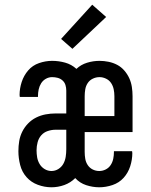

<svg xmlns="http://www.w3.org/2000/svg" viewBox="-20 -786 640 814"><path d="M198 8Q169 8 140.5 -2.5Q112 -13 92.5 -35Q73 -57 65.5 -86.5Q58 -116 58 -145Q58 -167 61.5 -188Q65 -209 74.5 -228Q84 -247 99 -262.5Q114 -278 133 -287.5Q152 -297 173 -301Q194 -305 216 -305H261V-402Q261 -414 257.5 -425.5Q254 -437 245 -445Q236 -453 224.5 -456Q213 -459 201 -459Q187 -459 174.5 -452Q162 -445 154.5 -433Q147 -421 144 -407Q141 -393 141 -379V-375H64Q64 -377 63.5 -379Q63 -381 63 -383Q63 -411 72 -438.5Q81 -466 99.5 -487.5Q118 -509 145.5 -518.5Q173 -528 201 -528Q229 -528 256 -520.5Q283 -513 304 -494Q323 -512 349 -520Q375 -528 402 -528Q421 -528 440.5 -524Q460 -520 477 -511Q494 -502 507 -487Q520 -472 528 -454.5Q536 -437 539 -417.5Q542 -398 542 -378V-226H339V-142Q339 -127 341.5 -112.5Q344 -98 352 -86Q360 -74 373 -67.5Q386 -61 401 -61Q415 -61 428 -67.5Q441 -74 449 -86Q457 -98 460 -112.5Q463 -127 463 -141V-145H540Q540 -143 540.5 -141Q541 -139 541 -137Q541 -109 532 -81Q523 -53 504 -32Q485 -11 457 -1.5Q429 8 401 8Q373 8 345.5 -1Q318 -10 299 -31Q279 -11 252.5 -1.5Q226 8 198 8ZM339 -294H465V-378Q465 -393 462 -407.5Q459 -422 451 -434Q443 -446 429.5 -452.5Q416 -459 402 -459Q387 -459 373.5 -452.5Q360 -446 352 -434Q344 -422 341.5 -407.5Q339 -393 339 -378ZM198 -61Q214 -61 227.5 -69.5Q241 -78 248.5 -91.5Q256 -105 258.5 -121Q261 -137 261 -153V-236H216Q199 -236 182.5 -230.5Q166 -225 155 -212.5Q144 -200 139.5 -183Q135 -166 135 -149Q135 -134 137.5 -119Q140 -104 148 -90.5Q156 -77 169.5 -69Q183 -61 198 -61ZM287 -579 239 -621 371 -766 430 -714Z"/></svg>

Font: Iosevka HT Extended
Style: Regular
Weight: 400
Width: 7
Monospace: yes
Designer: Belleve Invis
Foundry: Belleve Invis
Version: Version 32.3.0; ttfautohint (v1.8.4)